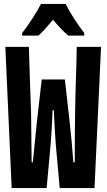

<svg xmlns="http://www.w3.org/2000/svg" viewBox="-20 -951 540 971"><path d="M174 -771Q189 -783 208 -804.5Q227 -826 248 -851Q293 -798 325 -771H406V-784Q346 -863 312 -931H187Q173 -902 144 -857.5Q115 -813 92 -784V-771ZM216 0 236 -221Q239 -258 242 -308Q245 -358 246 -394H252Q254 -357 256.5 -307.5Q259 -258 262 -221L282 0H458L491 -714H368Q367 -632 364 -550Q361 -468 360 -387Q359 -343 358.5 -272.5Q358 -202 358 -130H351Q348 -175 342.5 -234Q337 -293 332 -337L308 -549H191L167 -338Q163 -303 157 -240Q151 -177 146 -130H140Q139 -197 138.5 -264.5Q138 -332 137 -386Q135 -434 132 -526Q129 -618 126 -714H7L39 0Z"/></svg>

Font: Noto Sans Mono UI Condensed ExtraBold
Style: Regular
Weight: 800
Width: 3
Designer: Monotype Design team
Foundry: Monotype Imaging Inc.
Version: 1.000